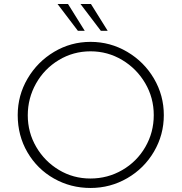

<svg xmlns="http://www.w3.org/2000/svg" viewBox="-20 -926 902 954"><path d="M430 -718Q528 -718 612 -668.5Q696 -619 745 -535.5Q794 -452 794 -354Q794 -256 745 -172.5Q696 -89 612 -40.5Q528 8 430 8Q331 8 248 -39Q165 -86 116.5 -169Q68 -252 68 -354Q68 -452 117 -535.5Q166 -619 249 -668.5Q332 -718 430 -718ZM429 -39Q515 -39 587.5 -81Q660 -123 702 -195.5Q744 -268 744 -354Q744 -440 701.5 -512.5Q659 -585 587 -628Q515 -671 430 -671Q344 -671 272 -627.5Q200 -584 159 -511Q118 -438 118 -353Q118 -268 160 -196Q202 -124 273 -81.5Q344 -39 429 -39ZM318 -906 401 -773H367L266 -906ZM432 -906 515 -773H481L380 -906Z"/></svg>

Font: Josefin Sans Light
Style: Regular
Weight: 300
Designer: Santiago Orozco
Foundry: Typemade
Version: Version 2.000